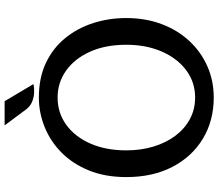

<svg xmlns="http://www.w3.org/2000/svg" viewBox="-77 -853 944 830"><g transform="rotate(-90 395.0 -438.0)"><path d="M388.5 14Q289 14 211.2 -32.5Q133.5 -79 89 -164Q44.5 -249 44.5 -364Q44.5 -455 73 -525.2Q101.5 -595.5 150.2 -643.8Q199 -692 260.8 -717Q322.5 -742 388.5 -742Q474.5 -742 538.8 -711.2Q603 -680.5 646 -627.2Q689 -574 710.5 -506.2Q732 -438.5 732 -364Q732 -281 706 -211.8Q680 -142.5 633.2 -92Q586.5 -41.5 524 -13.8Q461.5 14 388.5 14ZM388.5 -66.5Q454.5 -66.5 506.2 -105Q558 -143.5 587.2 -210.8Q616.5 -278 616.5 -364Q616.5 -454 586.5 -520.8Q556.5 -587.5 504.8 -624.2Q453 -661 388.5 -661Q322.5 -661 270.8 -623.8Q219 -586.5 189.5 -519.5Q160 -452.5 160 -364Q160 -300.5 176.5 -246.2Q193 -192 223.2 -151.8Q253.5 -111.5 295.5 -89Q337.5 -66.5 388.5 -66.5ZM446.5 -765.5Q429.5 -761.5 409 -762.5Q388.5 -763.5 369.5 -771.5Q350.5 -779.5 337.5 -796.5L268 -890H372.5Z"/></g></svg>

Font: Expletus Sans Medium
Style: Regular
Weight: 500
Version: Version 7.500